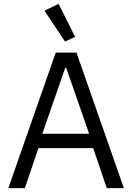

<svg xmlns="http://www.w3.org/2000/svg" viewBox="-20 -969 681 989"><path d="M530 0 460 -206H178L108 0H23L267 -698H374L618 0ZM321 -620H316L198 -280H439ZM209 -914 282 -949 367 -779 315 -755Z"/></svg>

Font: IBM Plex Thai
Style: Regular
Weight: 400
Designer: Mike Abbink, Paul van der Laan, Pieter van Rosmalen, Ben Mitchell, Mark Frömberg
Foundry: Bold Monday
Version: Version 1.0